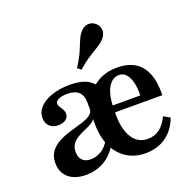

<svg xmlns="http://www.w3.org/2000/svg" viewBox="-122 -799 941 934"><g transform="rotate(-20 348.5 -332.0)"><path d="M478.2 11.3Q422.6 11.3 381 -15.3Q339.5 -41.9 316.5 -91.1Q293.5 -140.3 293.5 -207.3Q293.5 -276.6 317.3 -325.8Q341.1 -375 385.1 -401.6Q429 -428.2 487.9 -428.2Q540.3 -428.2 577 -407.3Q613.7 -386.3 632.7 -341.5Q651.6 -296.8 650 -226.6H368.5L366.9 -262.1H548.4Q550 -300 542.7 -329Q535.5 -358.1 521 -374.6Q506.5 -391.1 483.9 -391.1Q452.4 -391.1 430.6 -358.5Q408.9 -325.8 404.8 -255.6L406.5 -251.6Q405.6 -244.4 405.2 -236.3Q404.8 -228.2 404.8 -215.3Q404.8 -138.7 432.7 -94.8Q460.5 -50.8 512.1 -50.8Q546.8 -50.8 573 -70.2Q599.2 -89.5 617.7 -129L650.8 -110.5Q629 -51.6 584.3 -20.2Q539.5 11.3 478.2 11.3ZM216.9 -52.4Q246 -52.4 271.8 -68.1Q297.6 -83.9 316.1 -116.9L293.5 -207.3V-232.3Q285.5 -221 269.8 -212.1Q254 -203.2 234.7 -195.2Q215.3 -187.1 198 -176.6Q180.6 -166.1 169.8 -150.4Q158.9 -134.7 158.9 -110.5Q158.9 -83.1 173.8 -67.7Q188.7 -52.4 216.9 -52.4ZM169.4 11.3Q112.9 11.3 80.2 -16.9Q47.6 -45.2 47.6 -92.7Q47.6 -129.8 65.3 -153.2Q83.1 -176.6 111.3 -191.1Q139.5 -205.6 171.4 -214.9Q203.2 -224.2 231.5 -232.7Q259.7 -241.1 277.4 -253.2Q295.2 -265.3 295.2 -283.9V-317.7Q295.2 -354 275.4 -372.6Q255.6 -391.1 216.9 -391.1Q189.5 -391.1 172.2 -383.1Q154.8 -375 154.8 -362.9Q154.8 -354 160.9 -344.8Q166.9 -335.5 173 -325Q179 -314.5 179 -301.6Q179 -283.9 164.1 -273Q149.2 -262.1 125.8 -262.1Q96.8 -262.1 80.2 -278.2Q63.7 -294.4 63.7 -321Q63.7 -352.4 86.7 -376.6Q109.7 -400.8 150.4 -414.5Q191.1 -428.2 243.5 -428.2Q291.9 -428.2 324.6 -414.5Q357.3 -400.8 374.2 -370.2Q391.1 -339.5 391.1 -288.7L336.3 -88.7Q307.3 -37.9 264.5 -13.3Q221.8 11.3 169.4 11.3ZM322.6 -477.4 304.8 -492.7Q331.5 -533.9 344 -562.9Q356.5 -591.9 364.9 -613.3Q373.4 -634.7 387.1 -651.6Q404 -672.6 426.6 -674.6Q449.2 -676.6 466.1 -661.3Q482.3 -647.6 483.9 -625.8Q485.5 -604 468.5 -583.9Q457.3 -571 443.5 -561.7Q429.8 -552.4 412.5 -542.3Q395.2 -532.3 373 -517.3Q350.8 -502.4 322.6 -477.4Z"/></g></svg>

Font: Playfair 9pt
Style: Bold
Weight: 700
Designer: Claus Eggers Sørensen
Foundry: Claus Eggers Sørensen
Version: Version 2.203